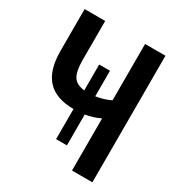

<svg xmlns="http://www.w3.org/2000/svg" viewBox="-170 -826 871 938"><g transform="rotate(30 265.0 -357.0)"><path d="M231 -94V-264Q132 -264 83 -316.5Q34 -369 34 -479V-714H150V-494Q150 -431 167.5 -402.5Q185 -374 231 -369V-515H292V-371Q335 -377 375 -396V-714H490V0H375V-294Q335 -275 292 -268V-94Z"/></g></svg>

Font: Noto Sans Mono Condensed SemiBold
Style: Regular
Weight: 600
Width: 3
Designer: Monotype Design Team
Foundry: Monotype Imaging Inc.
Version: Version 2.014